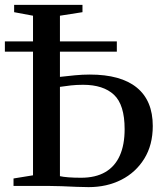

<svg xmlns="http://www.w3.org/2000/svg" viewBox="-28 -763 660 788"><path d="M335.5 5Q316 5 286 3.8Q256 2.5 224.5 1.2Q193 0 167 0H27.5V-30.5L107.5 -43.5V-698.5L30 -713V-743H310.5V-713L218 -698.5V-447.5Q248.5 -451 279.5 -454Q310.5 -457 340.5 -457Q468 -457 533.5 -403.5Q599 -350 599 -246Q599 -168 564.2 -111.8Q529.5 -55.5 470 -25.2Q410.5 5 335.5 5ZM304.5 -33.5Q364 -33.5 403.8 -56.5Q443.5 -79.5 463.5 -124Q483.5 -168.5 483.5 -233Q483.5 -333 439.8 -374Q396 -415 313 -415Q286.5 -415 263.5 -412.5Q240.5 -410 218 -406.5V-40Q230.5 -37 253.5 -35.2Q276.5 -33.5 304.5 -33.5ZM451.5 -593V-551H-8V-593Z"/></svg>

Font: Merriweather 96pt
Style: Regular
Weight: 400
Version: Version 2.100